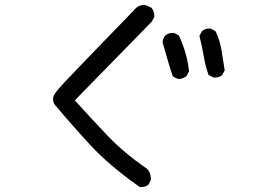

<svg xmlns="http://www.w3.org/2000/svg" viewBox="-20 -732 1040 775"><path d="M550 23H544Q421 -64 346 -145Q271 -226 199 -312Q194 -323 194 -332Q194 -344 203.5 -357Q213 -370 241 -400.5Q269 -431 521 -691Q537 -712 562 -712Q570 -712 591 -701Q603 -687 603 -667V-664L593 -645L282 -327Q347 -255 413 -185.5Q479 -116 573 -51Q589 -35 589 -11V-6L579 14Q567 23 550 23ZM704 -413Q688 -415 677 -425Q665 -459 636 -562Q641 -599 677 -599H683L702 -589Q736 -515 743 -444L733 -425Q720 -415 704 -413ZM848 -419H842L822 -429Q809 -466 802 -507Q795 -548 785 -587L795 -606Q807 -617 825 -617H830L850 -606Q867 -571 874 -530Q881 -489 887 -448L877 -429Q865 -419 848 -419Z"/></svg>

Font: Xiaolai Mono SC
Style: Regular
Weight: 400
Monospace: yes
Designer: LXGW / Nozomi Seto
Version: Version 3.113;September 30, 2024